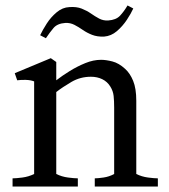

<svg xmlns="http://www.w3.org/2000/svg" viewBox="-20 -683 620 703"><path d="M26 0V-30Q39 -30 62 -33Q85 -36 105 -46V-385Q92 -390 74.5 -390.5Q57 -391 43 -389L34 -415L166 -470L186 -456V-389Q208 -406 235.5 -423Q263 -440 292.5 -452Q322 -464 350 -464Q368 -464 391.5 -458Q415 -452 438 -431Q456 -415 467.5 -387Q479 -359 479 -314V-46Q499 -36 522 -33Q545 -30 558 -30V0H327V-30Q338 -30 359 -33Q380 -36 398 -46V-289Q398 -314 396 -332Q394 -350 384 -366Q373 -384 354.5 -393Q336 -402 313 -402Q274 -402 241.5 -383Q209 -364 186 -346V-46Q206 -36 229 -33Q252 -30 265 -30V0ZM148 -543 127 -554Q136 -573 151 -596.5Q166 -620 187.5 -638Q209 -656 234 -657Q260 -659 279 -651.5Q298 -644 313 -633.5Q328 -623 343 -615Q358 -607 376 -608Q405 -610 419.5 -625.5Q434 -641 447 -663L468 -652Q460 -634 444.5 -610.5Q429 -587 408 -569Q387 -551 361 -549Q336 -548 317 -555.5Q298 -563 283 -573.5Q268 -584 252.5 -592Q237 -600 219 -599Q190 -597 176 -580.5Q162 -564 148 -543Z"/></svg>

Font: Joan
Style: Regular
Weight: 400
Designer: Paolo Biagini
Version: Version 1.001; ttfautohint (v1.8.4.7-5d5b);gftools[0.9.30]